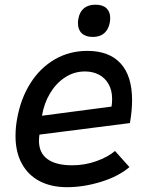

<svg xmlns="http://www.w3.org/2000/svg" viewBox="-20 -770 640 798"><path d="M44.5 -205Q44.5 -242 51.5 -278.5Q66.5 -361 106.5 -424.2Q146.5 -487.5 207.2 -523Q268 -558.5 343 -558.5Q433.5 -558.5 481.2 -506.5Q529 -454.5 529 -353.5Q529 -310.5 520 -258.5L144 -210.5Q142 -198.5 142 -184.5Q142 -134.5 177.2 -108.8Q212.5 -83 280 -83Q332 -83 380 -100Q428 -117 458 -142.5L518 -75.5Q472 -36.5 399.5 -14.2Q327 8 258.5 8Q193 8 145 -17Q97 -42 70.8 -89.8Q44.5 -137.5 44.5 -205ZM446 -358.5Q446 -394.5 431.5 -420.2Q417 -446 391.5 -459.5Q366 -473 333 -473Q288 -473 250.5 -448.5Q213 -424 188 -382.2Q163 -340.5 154.5 -289L443.5 -327Q446 -341 446 -358.5ZM304 -673.5Q304 -682 305.5 -691Q310.5 -720.5 328.8 -735.5Q347 -750.5 376.5 -750.5Q406.5 -750.5 422.2 -736Q438 -721.5 438 -695Q438 -687 436.5 -677Q431 -647.5 413.2 -632Q395.5 -616.5 365.5 -616.5Q336 -616.5 320 -631.5Q304 -646.5 304 -673.5Z"/></svg>

Font: JuliaMono Medium
Style: Italic
Weight: 500
Italic angle: -9°
Monospace: yes
Designer: cormullion
Foundry: corm
Version: Version 0.054; ttfautohint (v1.8.4)